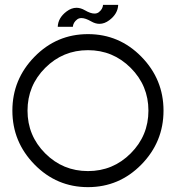

<svg xmlns="http://www.w3.org/2000/svg" viewBox="-20 -770 728 794"><path d="M343.8 3.9Q214.4 3.9 122.8 -89.6Q31.2 -183.1 31.2 -312.5Q31.2 -441.9 122.8 -535.4Q214.4 -628.9 343.8 -628.9Q473.1 -628.9 564.7 -535.4Q656.2 -441.9 656.2 -312.5Q656.2 -183.1 564.7 -89.6Q473.1 3.9 343.8 3.9ZM343.8 -62.5Q447.3 -62.5 520.5 -135.7Q593.8 -209 593.8 -312.5Q593.8 -416 520.5 -489.3Q447.3 -562.5 343.8 -562.5Q240.2 -562.5 167 -489.3Q93.8 -416 93.8 -312.5Q93.8 -209 167 -135.7Q240.2 -62.5 343.8 -62.5ZM281.2 -659.2H218.8Q220.2 -696.3 255.4 -722.7Q275.4 -737.8 296.4 -737.8Q313.5 -737.8 331.1 -727.5Q354.5 -713.9 370.6 -713.9Q380.9 -713.9 388.2 -719.2Q404.8 -731.9 406.2 -750H468.8Q467.3 -712.9 432.1 -686.5Q412.1 -671.4 391.1 -671.4Q374.5 -671.4 356.9 -681.6Q333 -695.3 316.9 -695.3Q306.6 -695.3 299.3 -689.9Q282.7 -677.2 281.2 -659.2Z"/></svg>

Font: Juliett
Style: Regular
Weight: 400
Designer: GGBotNet
Foundry: GGBotNet
Version: 0.60